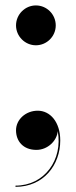

<svg xmlns="http://www.w3.org/2000/svg" viewBox="-20 -556 286 725"><path d="M40.5 -460C40.5 -419 74.5 -385 115.5 -385C157 -385 190.5 -419 190.5 -460C190.5 -501.5 157 -535.5 115.5 -535.5C74.5 -535.5 40.5 -501.5 40.5 -460ZM40.5 -64C40.5 -23.5 67 10 117.5 10C160.5 10 195.5 -25 198 -61C218 46.5 148.5 145 38.5 145V149.5C145 149.5 207.5 66.5 207.5 -25.5C207.5 -96 169 -138 122.5 -138C77 -138 40.5 -104.5 40.5 -64Z"/></svg>

Font: Bodoni* 36pt Medium
Style: Regular
Weight: 500
Version: Version 2.3